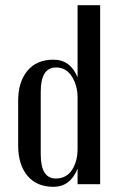

<svg xmlns="http://www.w3.org/2000/svg" viewBox="-20 -710 466 740"><path d="M366 0H279V-60Q251 10 186 10Q121 10 85.5 -33Q50 -76 50 -149V-322Q50 -394 85.5 -437Q121 -480 186 -480Q251 -480 279 -412V-690H366ZM279 -137V-334Q279 -380 257 -415Q235 -450 196 -450Q137 -450 137 -356V-115Q137 -22 195 -22Q236 -22 257.5 -55Q279 -88 279 -137Z"/></svg>

Font: Trochut
Style: Regular
Weight: 400
Designer: Andreu Balius
Foundry: Andreu Balius
Version: Version 1.001